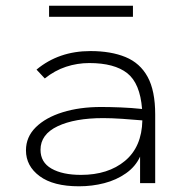

<svg xmlns="http://www.w3.org/2000/svg" viewBox="-20 -642 640 673"><path d="M257 11Q167 11 119 -24.5Q71 -60 71 -115Q71 -162 105.5 -196Q140 -230 199.5 -248.5Q259 -267 334 -267Q364 -267 402.5 -265.5Q441 -264 478 -260Q471 -350 426 -385.5Q381 -421 293 -421Q251 -421 211.5 -408Q172 -395 137 -367L108 -398Q186 -463 297 -463Q369 -463 420 -442Q471 -421 497.5 -372.5Q524 -324 524 -241V0H471V-93Q455 -58 421.5 -34.5Q388 -11 345.5 0Q303 11 257 11ZM122 -117Q122 -73 160.5 -51Q199 -29 264 -29Q359 -29 418 -78Q477 -127 479 -220Q447 -223 408.5 -225.5Q370 -228 342 -228Q242 -228 182 -199.5Q122 -171 122 -117ZM152 -583V-622H446V-583Z"/></svg>

Font: Inconsolata Expanded Light
Style: Regular
Weight: 300
Width: 7
Monospace: yes
Designer: Raph Levien, Cyreal, Brenton Simpson
Foundry: Raph Levien, Cyreal, Google
Version: Version 3.001; ttfautohint (v1.8.2.53-6de2)